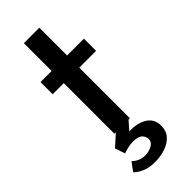

<svg xmlns="http://www.w3.org/2000/svg" viewBox="-269 -639 904 904"><g transform="rotate(-45 183.0 -186.5)"><path d="M119 -603H222V-418H334V-337H222V0H119V-337H45V-418H119ZM85 148Q96 160 112.5 167.5Q129 175 150 175Q175 175 195.5 163.5Q216 152 216 131Q216 115 202.5 101.5Q189 88 153 88Q137 88 120 92Q103 96 89 101L72 51L141 -11L220 -8L147 76L125 51Q136 47 150.5 44.5Q165 42 179 42Q233 40 267.5 62.5Q302 85 302 129Q302 164 282 186Q262 208 230 219Q198 230 161 230Q122 230 95.5 218.5Q69 207 53 191Z"/></g></svg>

Font: Josefin Sans Medium
Style: Regular
Weight: 500
Designer: Santiago Orozco
Foundry: Typemade
Version: Version 2.001